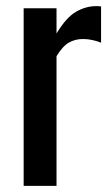

<svg xmlns="http://www.w3.org/2000/svg" viewBox="-20 -605 361 625"><path d="M57 0V-578H164V-496Q196 -549 228 -567Q260 -585 292 -585Q296 -585 299.5 -585Q303 -585 309 -584V-466Q297 -471 281.5 -474.5Q266 -478 250 -478Q225 -478 204.5 -466.5Q184 -455 164 -422V0Z"/></svg>

Font: Oswald
Style: Regular
Weight: 400
Designer: Vernon Adams
Foundry: Vernon Adams
Version: Version 4.103; ttfautohint (v1.8.3)